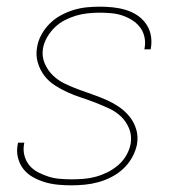

<svg xmlns="http://www.w3.org/2000/svg" viewBox="-20 -548 540 576"><path d="M194 8Q173 8 153 6Q133 4 114.5 -1.5Q96 -7 79 -16.5Q62 -26 50.5 -40.5Q39 -55 34 -74.5Q29 -94 33 -114L34 -120H53L52 -115Q49 -97 53.5 -80.5Q58 -64 68.5 -51.5Q79 -39 94.5 -31Q110 -23 126 -18Q142 -13 159.5 -11.5Q177 -10 195 -10Q213 -10 231.5 -11.5Q250 -13 268 -18Q286 -23 303 -31.5Q320 -40 335 -53Q350 -66 359.5 -83Q369 -100 372 -117Q376 -141 367.5 -162Q359 -183 343.5 -198Q328 -213 307.5 -222.5Q287 -232 266.5 -240Q246 -248 224.5 -255Q203 -262 183 -271Q163 -280 144.5 -292Q126 -304 113 -321Q100 -338 93.5 -360Q87 -382 91 -405Q94 -425 104 -443.5Q114 -462 129 -477Q144 -492 162.5 -502Q181 -512 200.5 -518Q220 -524 240 -526Q260 -528 279 -528Q299 -528 318.5 -526Q338 -524 356.5 -518.5Q375 -513 390.5 -503Q406 -493 417 -478Q428 -463 432 -444.5Q436 -426 433 -406L432 -400H413L414 -405Q417 -422 413 -438.5Q409 -455 399 -467.5Q389 -480 375 -488.5Q361 -497 345.5 -502Q330 -507 312.5 -508.5Q295 -510 278 -510Q261 -510 243 -508Q225 -506 208 -501Q191 -496 174.5 -487.5Q158 -479 144.5 -466Q131 -453 121.5 -436.5Q112 -420 109 -403Q105 -379 114 -358Q123 -337 138.5 -322Q154 -307 173.5 -297.5Q193 -288 214.5 -280Q236 -272 256.5 -265Q277 -258 297.5 -249Q318 -240 336 -228Q354 -216 368 -199Q382 -182 388.5 -160.5Q395 -139 391 -115Q387 -95 376.5 -76Q366 -57 350 -42Q334 -27 314.5 -17Q295 -7 275 -1.5Q255 4 234.5 6Q214 8 194 8Z"/></svg>

Font: Iosevka Term Curly Thin
Style: Italic
Weight: 100
Italic angle: -9°
Designer: Belleve Invis
Foundry: Belleve Invis
Version: Version 32.3.0